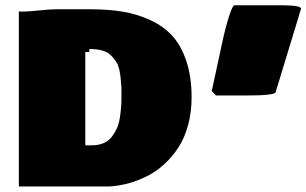

<svg xmlns="http://www.w3.org/2000/svg" viewBox="-20 -712 1135 711"><path d="M764.2 -375 803.2 -555.7Q814.9 -610.4 828.1 -651.4Q841.3 -692.4 848.1 -692.4H1022Q1032.2 -692.4 1040.3 -692.1Q1048.3 -691.9 1057.1 -691.4Q1065.9 -690.9 1072.5 -689.9Q1079.1 -689 1084.2 -687.7Q1089.4 -686.5 1092 -684.3Q1094.7 -682.1 1094.7 -679.2L1000.5 -370.1Q995.1 -358.4 892.1 -358.4H779.8ZM313.5 -677.7Q380.4 -677.7 433.8 -668.9Q487.3 -660.2 536.4 -637.7Q585.4 -615.2 618.2 -579.1Q650.9 -543 670.2 -485.4Q689.5 -427.7 689.5 -351.6Q689.5 -295.9 676.3 -247.8Q663.1 -199.7 640.1 -165Q617.2 -130.4 587.6 -103.3Q558.1 -76.2 523.4 -59.1Q488.8 -42 454.1 -32.7Q419.4 -23.4 384.8 -21.5H49.8V-669.9Q51.3 -669.9 55.2 -669.4Q59.1 -668.9 60.5 -668.9Q81.5 -668.9 124.3 -673.3Q167 -677.7 188.5 -677.7ZM319.3 -173.8Q344.2 -173.8 363.3 -181.9Q382.3 -189.9 393.8 -205.1Q405.3 -220.2 412.8 -236.8Q420.4 -253.4 423.8 -275.9Q427.2 -298.3 428.5 -315.2Q429.7 -332 429.7 -353.5V-388.7Q429.2 -392.1 426.8 -421.9Q424.3 -451.7 416 -472.7Q408.2 -487.8 398.7 -498.8Q389.2 -509.8 379.9 -515.9Q370.6 -522 358.2 -525.1Q345.7 -528.3 335.4 -529.3Q325.2 -530.3 310.5 -530.3V-519.5H295.9V-173.8Z"/></svg>

Font: Bowlby One SC
Style: Regular
Weight: 400
Width: 1
Version: Version 1.2